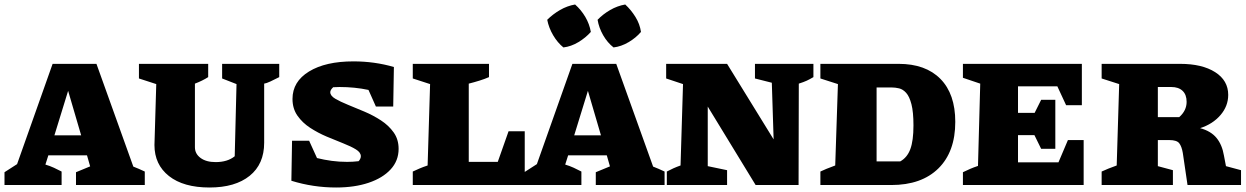

<svg xmlns="http://www.w3.org/2000/svg" viewBox="-39 -823 5540 854"><path d="M554 -82Q567 -77 578.5 -72Q590 -67 605 -60V0H299V-57L362 -83L348 -132H176L163 -91Q183 -85 200.5 -77Q218 -69 235 -60V0H-19V-57L37 -93L195 -539H390ZM203 -221H322L264 -419Z M893 11Q777 11 712.5 -40Q648 -91 648 -178L656 -449L579 -474V-539H887V-480Q862 -464 828 -451V-168Q828 -139 853 -120.5Q878 -102 920 -102Q973 -102 1005 -128L1013 -449L949 -474V-539H1203V-480Q1184 -470 1164.5 -461Q1145 -452 1136 -451V-188Q1136 -93 1071.5 -41Q1007 11 893 11Z M1456 11Q1354 11 1257 -19L1260 -197H1336L1371 -120Q1403 -112 1436.5 -107.5Q1470 -103 1505 -103Q1530 -103 1556 -106Q1560 -110 1563 -116Q1566 -122 1566 -128Q1566 -145 1544 -158.5Q1522 -172 1487.5 -185.5Q1453 -199 1414 -215.5Q1375 -232 1340.5 -254.5Q1306 -277 1284 -308.5Q1262 -340 1262 -383Q1262 -460 1335.5 -505Q1409 -550 1533 -550Q1627 -550 1713 -525L1710 -349H1633L1600 -423Q1539 -436 1471 -436Q1458 -436 1443 -435Q1430 -423 1430 -413Q1430 -397 1452 -384Q1474 -371 1508.5 -357Q1543 -343 1582 -326.5Q1621 -310 1655.5 -287.5Q1690 -265 1712 -234Q1734 -203 1734 -161Q1734 -108 1698.5 -69.5Q1663 -31 1600.5 -10Q1538 11 1456 11Z M2223 -239H2295V0H1797V-60Q1812 -67 1827 -73.5Q1842 -80 1863 -87L1874 -449L1797 -474V-539H2136V-480Q2118 -472 2094 -464.5Q2070 -457 2046 -451V-103H2175Z M2866 -82Q2879 -77 2890.5 -72Q2902 -67 2917 -60V0H2611V-57L2674 -83L2660 -132H2488L2475 -91Q2495 -85 2512.5 -77Q2530 -69 2547 -60V0H2293V-57L2349 -93L2507 -539H2702ZM2515 -221H2634L2576 -419ZM2519 -803Q2546 -779 2564.5 -747.5Q2583 -716 2589 -681Q2566 -655 2533.5 -635.5Q2501 -616 2467 -612Q2441 -633 2421.5 -666Q2402 -699 2395 -735Q2420 -760 2452 -778.5Q2484 -797 2519 -803ZM2742 -803Q2768 -779 2787.5 -747.5Q2807 -716 2812 -681Q2790 -655 2757 -635.5Q2724 -616 2690 -612Q2663 -633 2644 -666Q2625 -699 2619 -735Q2643 -760 2675 -778.5Q2707 -797 2742 -803Z M3319 -539H3579V-480Q3562 -470 3549 -464Q3536 -458 3514 -451L3513 0H3322L3109 -349V-84L3195 -66V0H2927V-60Q2942 -68 2956.5 -74.5Q2971 -81 2988 -87L2999 -449L2924 -474V-539H3195L3402 -203L3394 -455L3319 -474Z M3958 -539Q4078 -539 4144 -472Q4210 -405 4210 -281Q4210 -148 4135 -74Q4060 0 3925 0H3610V-60Q3623 -66 3637 -72Q3651 -78 3676 -87L3688 -449L3610 -474V-539ZM3965 -105Q3996 -122 4010 -159.5Q4024 -197 4024 -265Q4024 -325 4015 -359.5Q4006 -394 3991.5 -410Q3977 -426 3960 -430Q3943 -434 3927 -434H3860V-105Z M4711 -200H4781V0H4244V-57Q4260 -65 4276.5 -72Q4293 -79 4311 -85L4321 -451L4244 -477V-539H4773V-355H4703L4664 -439H4489V-321H4563L4592 -379H4655V-161H4592L4562 -222H4489V-101H4669Z M5414 -84 5481 -66V0H5243L5222 -143Q5217 -172 5206 -186Q5195 -200 5162 -200H5111V-84L5178 -66V0H4861V-60Q4876 -67 4891 -73Q4906 -79 4928 -87L4939 -449L4861 -474V-539H5210Q5308 -539 5366 -502Q5424 -465 5424 -401Q5424 -351 5389.5 -311Q5355 -271 5299 -253Q5347 -240 5372 -209.5Q5397 -179 5405 -131ZM5171 -436H5111V-302H5206Q5239 -331 5239 -370Q5239 -402 5221 -419Q5203 -436 5171 -436Z"/></svg>

Font: Piazzolla SC ExtraBold
Style: Regular
Weight: 800
Designer: Juan Pablo del Peral
Foundry: Huerta Tipografica
Version: Version 1.330